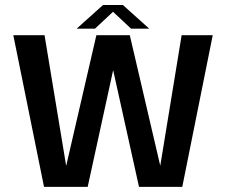

<svg xmlns="http://www.w3.org/2000/svg" viewBox="-20 -730 890 750"><path d="M152 0H322.5L422 -456L523 0H692L811 -592.5H689.5L606 -82.5L487 -592.5H356.5L238.5 -82L154 -592.5H32ZM279.5 -618H351L421.5 -684L492 -618H563L460 -710.5H382.5Z"/></svg>

Font: Anybody Medium
Style: Regular
Weight: 500
Designer: Tyler Finck
Foundry: Etcetera Type Company
Version: Version 1.110